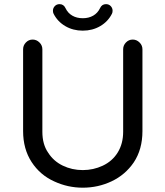

<svg xmlns="http://www.w3.org/2000/svg" viewBox="-20 -874 780 905"><path d="M236.3 -18.6Q168.9 -48.8 128.9 -110.4Q88.9 -171.9 88.9 -255.9V-641.6Q88.9 -660.2 102.1 -673.8Q115.2 -687.5 133.8 -687.5Q152.3 -687.5 166 -673.8Q179.7 -660.2 179.7 -641.6V-252.9Q179.7 -193.4 207 -154.3Q232.4 -114.3 275.9 -93.3Q319.3 -72.3 370.1 -72.3Q419.9 -72.3 463.9 -92.8Q509.8 -114.3 535.2 -155.8Q560.5 -197.3 560.5 -252.9V-641.6Q560.5 -660.2 573.7 -673.8Q586.9 -687.5 605.5 -687.5Q624 -687.5 637.7 -673.8Q651.4 -660.2 651.4 -641.6V-255.9Q651.4 -169.9 610.4 -108.4Q570.3 -49.8 506.3 -19.5Q442.4 10.7 370.1 10.7Q299.8 10.7 236.3 -18.6ZM260.7 -854.5Q280.3 -854.5 289.1 -835Q299.8 -812.5 320.8 -800.3Q341.8 -788.1 370.1 -788.1Q398.4 -788.1 419.4 -800.3Q440.4 -812.5 451.2 -835Q460 -854.5 479.5 -854.5Q493.2 -854.5 502 -845.2Q510.7 -835.9 510.7 -823.2Q510.7 -815.4 507.8 -809.6Q489.3 -772.5 452.6 -751Q416 -729.5 370.1 -729.5Q324.2 -729.5 287.6 -751Q251 -772.5 232.4 -809.6Q229.5 -815.4 229.5 -823.2Q229.5 -835.9 238.3 -845.2Q247.1 -854.5 260.7 -854.5Z"/></svg>

Font: jf-openhuninn-2.0
Style: Regular
Weight: 400
Designer: [Kosugi Maru]
Designed by MOTOYA      

[Varela Round]
Joe Prince (Latin component); Avraham Cornfeld (Hebrew component)
Foundry: justfont CO.,LTD.
Version: 2.0